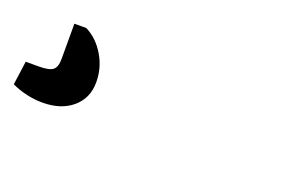

<svg xmlns="http://www.w3.org/2000/svg" viewBox="-43 -144 684 440"><g transform="rotate(20 299.0 76.5)"><path d="M74 174Q35 174 -2 157L6 99H38Q63 99 72 92Q81 85 81 65V-21H110Q138 -7 156 23Q174 53 174 88Q174 127 146.5 150.5Q119 174 74 174Z"/></g></svg>

Font: Changa ExtraLight Medium
Style: Regular
Weight: 500
Version: Version 3.002; ttfautohint (v1.8.2)